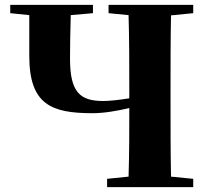

<svg xmlns="http://www.w3.org/2000/svg" viewBox="-20 -767 853 787"><path d="M772 -713V-747H425V-713L507 -705C510 -603 510 -499 510 -395V-364C466 -357 428 -353 403 -353C308 -353 267 -389 267 -526C267 -572 268 -642 270 -705L361 -713V-747H22V-713L100 -705V-538C100 -338 191 -303 359 -303C406 -303 458 -312 510 -324C510 -232 510 -137 507 -43L419 -34V0H772V-34L681 -43C679 -146 679 -249 679 -351V-395C679 -499 679 -603 681 -704Z"/></svg>

Font: Noto Serif TC Black
Style: Regular
Weight: 900
Version: Version 1.001;PS 1.001;hotconv 16.6.54;makeotf.lib2.5.65590